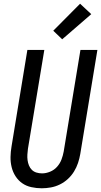

<svg xmlns="http://www.w3.org/2000/svg" viewBox="-20 -1003 543 1031"><path d="M204 8Q176 8 148.5 2Q121 -4 99.5 -19Q78 -34 63.5 -56.5Q49 -79 42.5 -105.5Q36 -132 36.5 -160Q37 -188 42 -217L127 -735H218L130 -204Q128 -188 127 -173Q126 -158 128 -143Q130 -128 135.5 -114.5Q141 -101 151 -91Q161 -81 175.5 -76.5Q190 -72 206 -72Q227 -72 249 -81Q271 -90 286.5 -107.5Q302 -125 310 -146Q318 -167 322 -189L412 -735H503L411 -176Q407 -152 399 -128Q391 -104 377.5 -82Q364 -60 344.5 -42Q325 -24 301.5 -12.5Q278 -1 253 3.5Q228 8 204 8ZM314 -792 266 -838 410 -983 470 -927Z"/></svg>

Font: Iosevka Curly Medium
Style: Italic
Weight: 500
Italic angle: -9°
Monospace: yes
Designer: Belleve Invis
Foundry: Belleve Invis
Version: Version 22.1.2; ttfautohint (v1.8.4)